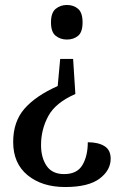

<svg xmlns="http://www.w3.org/2000/svg" viewBox="-20 -560 504 772"><path d="M274 -323 283 -182Q203 -147 174 -93Q145 -39 145 23Q145 74 167.5 107Q190 140 238 140Q290 140 311.5 103.5Q333 67 333 12Q375 12 400 27.5Q425 43 425 78Q425 125 380 158.5Q335 192 242 192Q149 192 91 144.5Q33 97 33 11Q33 -71 78.5 -123Q124 -175 212 -214L222 -323ZM249 -540Q276 -540 294 -524.5Q312 -509 312 -470Q312 -431 294 -416Q276 -401 249 -401Q223 -401 204 -416Q185 -431 185 -470Q185 -509 204 -524.5Q223 -540 249 -540Z"/></svg>

Font: Noto Serif Khmer SemiCondensed Medium
Style: Regular
Weight: 500
Width: 4
Designer: Danh Hong and the Monotype Design Team
Foundry: Monotype Imaging Inc.
Version: Version 2.004; ttfautohint (v1.8.4.7-5d5b)